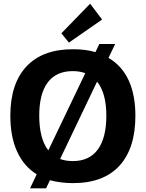

<svg xmlns="http://www.w3.org/2000/svg" viewBox="-20 -985 790 1042"><path d="M534.2 -878.9 354 -753.9 313 -804.2 469.2 -964.8ZM714.8 -356.9Q714.8 -180.2 628.4 -85.7Q542 8.8 376 8.8Q310.1 8.8 251 -6.8L230 37.1H143.1L179.2 -39.1Q109.4 -82 72.8 -162.6Q36.1 -243.2 36.1 -356.9Q36.1 -530.8 123.5 -624.3Q210.9 -717.8 376 -717.8Q445.8 -717.8 498 -702.1L519 -746.1H605L568.8 -670.9Q641.1 -628.9 678 -549.6Q714.8 -470.2 714.8 -356.9ZM242.2 -168.9 442.9 -587.9Q412.1 -599.1 375 -599.1Q285.2 -599.1 239 -537.6Q192.9 -476.1 192.9 -356.9Q193.4 -231 242.2 -168.9ZM557.1 -356.9Q557.1 -480 506.8 -542L306.2 -122.1Q336.9 -110.8 375 -110.8Q464.8 -110.8 511 -173.8Q557.1 -236.8 557.1 -356.9Z"/></svg>

Font: Sarala
Style: Bold
Weight: 700
Designer: Andres Torresi
Foundry: Huerta Tipografica
Version: Version 1.004;PS 001.003;hotconv 1.0.70;makeotf.lib2.5.58329